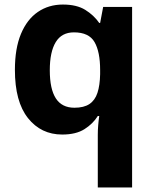

<svg xmlns="http://www.w3.org/2000/svg" viewBox="-20 -576 673 836"><path d="M405.8 240.2V11.2Q405.8 -9.3 407.5 -30Q409.2 -50.8 412.1 -70.8H405.8Q384.8 -37.1 347.9 -13.7Q311 9.8 251 9.8Q158.7 9.8 101.8 -61.8Q44.9 -133.3 44.9 -272Q44.9 -365.2 71.3 -428.5Q97.7 -491.7 144.8 -523.9Q191.9 -556.2 253.9 -556.2Q314 -556.2 351.3 -533Q388.7 -509.8 412.1 -476.1H416L429.2 -545.9H555.2V240.2ZM304.2 -106.9Q345.2 -106.9 369.4 -123Q393.6 -139.2 404.3 -171.6Q415 -204.1 416 -252.9V-271Q416 -350.6 391.6 -392.8Q367.2 -435.1 301.8 -435.1Q248.5 -435.1 222.7 -392.6Q196.8 -350.1 196.8 -270Q196.8 -188.5 223.1 -147.7Q249.5 -106.9 304.2 -106.9Z"/></svg>

Font: Wonky
Style: Regular
Weight: 400
Designer: Monotype Design Team
Foundry: Monotype Imaging Inc.
Version: Version 3.000